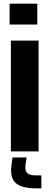

<svg xmlns="http://www.w3.org/2000/svg" viewBox="-20 -820 277 1040"><path d="M32 -687V-800H182V-687ZM39 0V-600H189V0ZM204 200H172Q96.5 200 64.8 171Q33 142 42 76L48 33H124L118 76Q114.5 105 127.5 117.5Q140.5 130 172 130H204Z"/></svg>

Font: Big Shoulders Stencil Text Thin Black
Style: Regular
Weight: 900
Version: Version 2.001